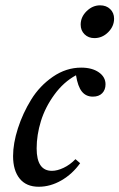

<svg xmlns="http://www.w3.org/2000/svg" viewBox="-20 -693 450 724"><path d="M335.9 -549.3Q313.5 -549.3 298.8 -563.7Q284.2 -578.1 284.2 -600.1Q284.2 -628.9 306.6 -650.9Q329.1 -672.9 357.4 -672.9Q380.9 -672.9 395.5 -658.7Q410.2 -644.5 410.2 -622.6Q410.2 -593.8 387.9 -571.5Q365.7 -549.3 335.9 -549.3ZM126 11.2Q79.1 11.2 54.2 -19.5Q29.3 -50.3 29.3 -104.5Q29.3 -152.3 47.6 -209.2Q65.9 -266.1 97.7 -317.6Q129.4 -369.1 179.4 -403.6Q229.5 -438 286.1 -438Q327.1 -438 352.5 -420.4Q377.9 -402.8 377.9 -375Q377.9 -354.5 365.5 -341.6Q353 -328.6 330.1 -328.6Q304.2 -328.6 288.8 -347.7Q273.4 -366.7 266.6 -409.2Q219.7 -383.8 185.1 -336.2Q150.4 -288.6 134.3 -236.3Q118.2 -184.1 118.2 -133.3Q118.2 -48.8 175.8 -48.8Q195.8 -48.8 219.7 -60.1Q243.7 -71.3 264.6 -92.8L282.2 -77.6Q252.9 -36.6 211.4 -12.7Q169.9 11.2 126 11.2Z"/></svg>

Font: Elstob 14pt Medium
Style: Italic
Weight: 500
Italic angle: -20°
Designer: Peter S. Baker
Version: Version 1.015